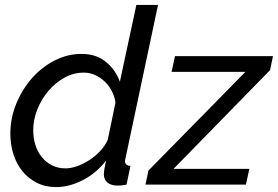

<svg xmlns="http://www.w3.org/2000/svg" viewBox="-20 -750 1129 780"><path d="M208 10Q164 10 129.5 -7.5Q95 -25 71 -54.5Q47 -84 34.5 -123.5Q22 -163 22 -207Q22 -270 46 -328.5Q70 -387 109.5 -432Q149 -477 201.5 -504Q254 -531 311 -531Q371 -531 410.5 -498.5Q450 -466 467 -418L534 -730H622L490 -108Q489 -104 488.5 -101Q488 -98 488 -95Q488 -77 510 -76L494 0Q483 2 474.5 3Q466 4 459 4Q431 4 416.5 -8.5Q402 -21 402 -41Q402 -50 404 -63Q406 -76 411 -98Q372 -47 317 -18.5Q262 10 208 10ZM246 -66Q268 -66 293.5 -75Q319 -84 343.5 -100Q368 -116 388 -137.5Q408 -159 418 -183L449 -333Q446 -358 434 -380.5Q422 -403 404.5 -419.5Q387 -436 365.5 -445.5Q344 -455 321 -455Q279 -455 242 -434.5Q205 -414 176.5 -380.5Q148 -347 131.5 -305Q115 -263 115 -221Q115 -189 124 -160.5Q133 -132 150.5 -111Q168 -90 192 -78Q216 -66 246 -66ZM583 -57 977 -458H677L691 -522H1089L1077 -465L685 -64H993L979 0H571Z"/></svg>

Font: PTCRaleway Medium
Style: Italic
Weight: 500
Italic angle: -12°
Designer: Matt McInerney, Pablo Impallari, Rodrigo Fuenzalida
Foundry: Matt McInerney, Pablo Impallari, Rodrigo Fuenzalida
Version: Version 3.000g; ttfautohint (v1.5) -l 8 -r 28 -G 28 -x 14 -D